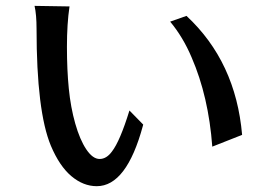

<svg xmlns="http://www.w3.org/2000/svg" viewBox="-20 -602 886 654"><path d="M97.7 -582 216.8 -580.1Q208 -521.5 208 -442.4Q208 -363.3 214.4 -299.8Q220.7 -236.3 236.3 -181.2Q252 -126 273.9 -93.3Q295.9 -60.5 319.3 -60.5Q342.8 -60.5 361.3 -85.9Q388.7 -121.1 420.9 -225.6L467.8 -177.7L466.8 -173.8Q411.1 32.2 309.6 32.2Q263.7 32.2 223.1 -2Q182.6 -36.1 153.3 -105.5Q104.5 -222.7 104.5 -503.9Q104.5 -551.8 97.7 -582ZM559.6 -528.3 615.2 -547.9Q783.2 -391.6 804.7 -142.6L703.1 -102.5Q690.4 -273.4 632.8 -406.2Q603.5 -475.6 559.6 -528.3Z"/></svg>

Font: GenEi LateMin P v2
Style: Medium
Weight: 500
Designer: o_tamon (Modified)
Foundry: o_tamon / Adobe Systems Incorporated / FONT 910 / Philipp H. Poll
Version: Version 2.1;Original Version 1.004